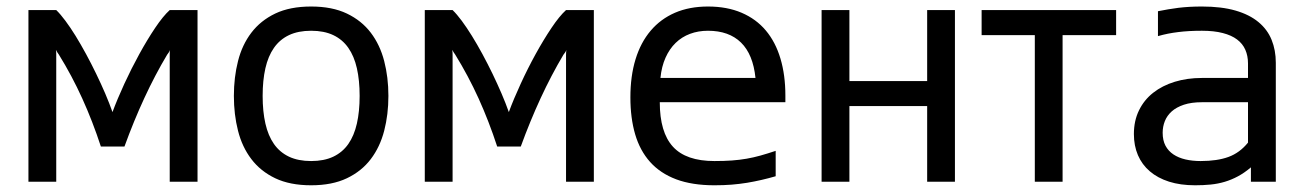

<svg xmlns="http://www.w3.org/2000/svg" viewBox="-20 -549 3940 580"><path d="M492.7 -383.8Q492.7 -387.7 492.9 -391.6Q493.2 -395.5 493.7 -397.9Q492.2 -394 489.5 -390.1Q486.8 -386.2 484.9 -383.8Q448.2 -322.3 416 -252.7Q383.8 -183.1 356 -106.4H284.7Q259.8 -182.6 228.5 -251.5Q197.3 -320.3 157.7 -384.3Q155.8 -386.7 153.3 -390.6Q150.9 -394.5 148.9 -398.4Q149.4 -396 149.7 -392.1Q149.9 -388.2 149.9 -384.3V0H65.9V-518.6H149.9Q162.6 -506.3 177.5 -486.3Q192.4 -466.3 208.3 -440.7Q224.1 -415 240 -385.7Q255.9 -356.4 270.5 -326.2Q285.2 -295.9 297.9 -266.4Q310.5 -236.8 319.8 -210.4Q334.5 -250 355.7 -296.1Q377 -342.3 400.9 -385.7Q424.8 -429.2 448.7 -464.8Q472.7 -500.5 492.7 -518.6H576.7V0H492.7Z M686.5 -259.3Q686.5 -315.4 699 -364.5Q711.4 -413.6 739.3 -450.2Q767.1 -486.8 811.5 -508.1Q856 -529.3 919.9 -529.3Q983.4 -529.3 1027.8 -508.1Q1072.3 -486.8 1100.1 -450.2Q1127.9 -413.6 1140.6 -364.5Q1153.3 -315.4 1153.3 -259.3Q1153.3 -203.1 1140.6 -154.1Q1127.9 -105 1100.1 -68.4Q1072.3 -31.7 1027.8 -10.5Q983.4 10.7 919.9 10.7Q856 10.7 811.5 -10.5Q767.1 -31.7 739.3 -68.4Q711.4 -105 699 -154.1Q686.5 -203.1 686.5 -259.3ZM773.4 -259.3Q773.4 -212.4 781.7 -175.8Q790 -139.2 807.6 -114Q825.2 -88.9 853 -75.7Q880.9 -62.5 919.9 -62.5Q959 -62.5 986.8 -75.7Q1014.6 -88.9 1032.2 -114Q1049.8 -139.2 1058.1 -175.8Q1066.4 -212.4 1066.4 -259.3Q1066.4 -306.2 1058.1 -342.8Q1049.8 -379.4 1032.2 -404.5Q1014.6 -429.7 986.8 -442.9Q959 -456.1 919.9 -456.1Q880.9 -456.1 853 -442.9Q825.2 -429.7 807.6 -404.5Q790 -379.4 781.7 -342.8Q773.4 -306.2 773.4 -259.3Z M1689.9 -383.8Q1689.9 -387.7 1690.2 -391.6Q1690.4 -395.5 1690.9 -397.9Q1689.5 -394 1686.8 -390.1Q1684.1 -386.2 1682.1 -383.8Q1645.5 -322.3 1613.3 -252.7Q1581.1 -183.1 1553.2 -106.4H1481.9Q1457 -182.6 1425.8 -251.5Q1394.5 -320.3 1355 -384.3Q1353 -386.7 1350.6 -390.6Q1348.1 -394.5 1346.2 -398.4Q1346.7 -396 1346.9 -392.1Q1347.2 -388.2 1347.2 -384.3V0H1263.2V-518.6H1347.2Q1359.9 -506.3 1374.8 -486.3Q1389.6 -466.3 1405.5 -440.7Q1421.4 -415 1437.3 -385.7Q1453.1 -356.4 1467.8 -326.2Q1482.4 -295.9 1495.1 -266.4Q1507.8 -236.8 1517.1 -210.4Q1531.7 -250 1553 -296.1Q1574.2 -342.3 1598.1 -385.7Q1622.1 -429.2 1646 -464.8Q1669.9 -500.5 1689.9 -518.6H1773.9V0H1689.9Z M2323.2 -16.6Q2301.3 -10.3 2280 -5.4Q2258.8 -0.5 2236.6 3.2Q2214.4 6.8 2190.2 8.8Q2166 10.7 2138.2 10.7Q2070.8 10.7 2022.7 -7.3Q1974.6 -25.4 1943.8 -59.8Q1913.1 -94.2 1898.7 -143.3Q1884.3 -192.4 1884.3 -254.9Q1884.3 -319.3 1899.9 -370.1Q1915.5 -420.9 1945.6 -456.3Q1975.6 -491.7 2019 -510.5Q2062.5 -529.3 2118.7 -529.3Q2176.3 -529.3 2220.2 -510.5Q2264.2 -491.7 2293.5 -456.8Q2322.8 -421.9 2337.6 -372.1Q2352.5 -322.3 2352.5 -260.3V-240.2H1973.1Q1973.1 -149.4 2012.7 -106Q2052.2 -62.5 2138.2 -62.5Q2167.5 -62.5 2190.9 -64.2Q2214.4 -65.9 2235.4 -69.6Q2256.3 -73.2 2277.3 -79.1Q2298.3 -85 2323.2 -93.3ZM2262.2 -313.5Q2254.9 -384.8 2218.5 -420.4Q2182.1 -456.1 2118.7 -456.1Q2089.4 -456.1 2064.5 -446.8Q2039.6 -437.5 2021 -419.4Q2002.4 -401.4 1990.5 -374.8Q1978.5 -348.1 1975.1 -313.5Z M2461.9 0V-518.6H2545.9V-304.2H2780.8V-518.6H2864.7V0H2780.8V-228.5H2545.9V0Z M3106 0V-442.9H2945.3V-518.6H3351.6V-442.9H3189.9V0Z M3758.8 -43.5Q3739.3 -26.9 3719.7 -16.4Q3700.2 -5.9 3679.7 0.2Q3659.2 6.3 3637.2 8.5Q3615.2 10.7 3590.3 10.7Q3545.9 10.7 3511.5 -0.2Q3477.1 -11.2 3453.4 -31.5Q3429.7 -51.8 3417.5 -80.3Q3405.3 -108.9 3405.3 -144Q3405.3 -184.1 3420.7 -215.6Q3436 -247.1 3463.6 -268.8Q3491.2 -290.5 3528.8 -302Q3566.4 -313.5 3610.8 -313.5H3750V-357.4Q3750 -380.4 3741.9 -398.7Q3733.9 -417 3717 -429.7Q3700.2 -442.4 3673.8 -449.2Q3647.5 -456.1 3610.8 -456.1Q3589.8 -456.1 3572.3 -455.1Q3554.7 -454.1 3539.1 -452.1Q3523.4 -450.2 3508.5 -447.3Q3493.7 -444.3 3478 -439.9V-515.1Q3493.7 -518.1 3508.8 -520.8Q3523.9 -523.4 3539.8 -525.4Q3555.7 -527.3 3573 -528.3Q3590.3 -529.3 3610.8 -529.3Q3669.9 -529.3 3712.2 -517.1Q3754.4 -504.9 3781.5 -482.4Q3808.6 -460 3821.3 -428.7Q3834 -397.5 3834 -359.4V0H3758.8ZM3750 -240.2H3610.8Q3579.1 -240.2 3556.4 -232.7Q3533.7 -225.1 3519.5 -212.4Q3505.4 -199.7 3498.8 -183.1Q3492.2 -166.5 3492.2 -147.9Q3492.2 -125 3500.7 -108.9Q3509.3 -92.8 3524.7 -82.5Q3540 -72.3 3561 -67.4Q3582 -62.5 3606.9 -62.5Q3657.2 -62.5 3691.2 -75Q3725.1 -87.4 3750 -118.2Z"/></svg>

Font: Arian AMU
Style: Regular
Weight: 400
Designer: Ruben Hakobyan (Tarumian)
Foundry: Ruben Hakobyan (Tarumian)
Version: Version 4.003